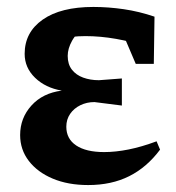

<svg xmlns="http://www.w3.org/2000/svg" viewBox="-20 -522 508 553"><path d="M234 11Q176 11 132 -7.5Q88 -26 63 -58.5Q38 -91 38 -133Q38 -182 70.5 -218Q103 -254 158 -261Q111 -269 81 -298Q51 -327 51 -367Q51 -429 103 -465.5Q155 -502 249 -502Q292 -502 336.5 -495.5Q381 -489 425 -474L408 -386Q360 -402 314.5 -410Q269 -418 226 -418Q186 -418 145 -409L226 -445Q200 -427 187.5 -404.5Q175 -382 175 -361Q175 -337 187 -321.5Q199 -306 219.5 -298.5Q240 -291 265 -291L331 -296V-218L252 -228Q230 -228 211.5 -219Q193 -210 182 -194Q171 -178 171 -157Q171 -122 199.5 -103Q228 -84 280 -84Q313 -84 350.5 -91.5Q388 -99 431 -115L441 -91Q403 -40 352 -14.5Q301 11 234 11ZM371 -338 313 -474H425L423 -338Z"/></svg>

Font: Piazzolla 24pt
Style: Bold
Weight: 700
Designer: Juan Pablo del Peral
Foundry: Huerta Tipografica
Version: Version 2.005